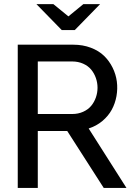

<svg xmlns="http://www.w3.org/2000/svg" viewBox="-20 -920 646 940"><path d="M487.8 0 309.1 -278.8H165V0H66.9V-701.2H338.9Q385.7 -701.2 424.8 -686.3Q463.9 -671.4 489.5 -646.5Q515.1 -621.6 531.2 -588.9Q547.4 -556.2 552 -521Q556.6 -485.8 550.3 -449.7Q543.9 -413.6 527.1 -382.8Q510.3 -352.1 481.2 -327.6Q452.1 -303.2 414.1 -291L599.1 0ZM165 -361.8H333Q362.8 -361.8 387.2 -372.8Q411.6 -383.8 426.5 -401.9Q441.4 -419.9 449.5 -443.1Q457.5 -466.3 457.5 -490.5Q457.5 -514.6 449.5 -537.8Q441.4 -561 426.5 -579.1Q411.6 -597.2 387.2 -608.2Q362.8 -619.1 333 -619.1H165ZM470.2 -899.9 346.2 -772.9H282.2L158.2 -899.9H241.2L314.9 -839.8L388.2 -899.9Z"/></svg>

Font: LT Superior Med
Style: Regular
Weight: 500
Designer: Daniel Lyons
Foundry: LyonsType
Version: Version 1.000